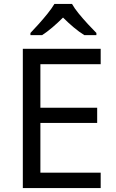

<svg xmlns="http://www.w3.org/2000/svg" viewBox="-20 -964 596 984"><path d="M496 0H97V-714H496V-635H187V-412H478V-334H187V-79H496ZM349 -944Q361 -922 383.5 -894.5Q406 -867 430.5 -840.5Q455 -814 474 -795V-784H412Q386 -800 358 -823.5Q330 -847 303 -874Q276 -847 249 -824Q222 -801 196 -784H136V-795Q155 -815 178.5 -841Q202 -867 224 -894.5Q246 -922 259 -944Z"/></svg>

Font: Noto Sans Chakma
Style: Regular
Weight: 400
Designer: Zachary Quinn Scheuren - Monotype Design Team
Foundry: Monotype Imaging Inc.
Version: Version 2.003; ttfautohint (v1.8.4.7-5d5b)